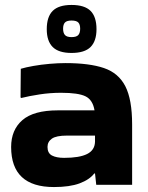

<svg xmlns="http://www.w3.org/2000/svg" viewBox="-20 -756 599 776"><path d="M245 -501Q341 -501 400 -481Q459 -461 486.5 -407.5Q514 -354 514 -253V-9H369L364 -55H361Q342 -30 302 -15Q262 0 198 0Q25 0 25 -162Q25 -231 70.5 -270.5Q116 -310 214 -310H362Q355 -352 326 -366.5Q297 -381 227 -381Q183 -381 140.5 -374.5Q98 -368 66 -360L63 -362L64 -478Q84 -484 115 -489.5Q146 -495 180.5 -498Q215 -501 245 -501ZM239 -118Q301 -118 332 -133.5Q363 -149 364 -183V-208H251Q207 -208 189.5 -195.5Q172 -183 172 -162Q172 -137 190 -127.5Q208 -118 239 -118ZM370 -638Q370 -590 346 -566Q322 -542 269 -542Q217 -542 193 -566Q169 -590 169 -638Q169 -688 193 -712Q217 -736 269 -736Q322 -736 346 -712Q370 -688 370 -638ZM269 -606Q289 -606 296.5 -614.5Q304 -623 304 -640Q304 -657 296.5 -665Q289 -673 269 -673Q250 -673 242.5 -665Q235 -657 235 -640Q235 -623 242.5 -614.5Q250 -606 269 -606Z"/></svg>

Font: Bakbak One
Style: Regular
Weight: 400
Designer: Saumya Kishore and Sanchit Sawaria
Foundry: A Good Feeling
Version: Version 1.003; ttfautohint (v1.8.3)